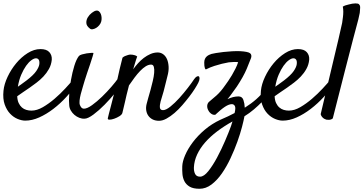

<svg xmlns="http://www.w3.org/2000/svg" viewBox="-25 -706 2198 1161"><path d="M442.4 -203.1Q413.1 -160.2 376 -119.6Q338.9 -79.1 297.4 -47.4Q255.9 -15.6 212.4 3.9Q168.9 23.4 127.9 23.4Q106.4 23.4 81.5 13.2Q56.6 2.9 36.1 -18.6Q15.6 -40 3.4 -74.2Q-8.8 -108.4 -3.9 -157.2Q0 -197.3 21 -241.7Q42 -286.1 72.8 -323.2Q103.5 -360.4 142.1 -384.8Q180.7 -409.2 219.7 -409.2Q256.8 -409.2 273.4 -390.6Q290 -372.1 288.1 -344.7Q285.2 -314.5 271 -289.1Q256.8 -263.7 237.3 -243.2Q217.8 -222.7 195.8 -206.1Q173.8 -189.5 154.3 -175.8Q132.8 -161.1 113.3 -147.9Q93.8 -134.8 79.1 -124Q80.1 -99.6 87.9 -83Q95.7 -66.4 107.4 -56.2Q119.1 -45.9 134.3 -41.5Q149.4 -37.1 165 -37.1Q198.2 -37.1 234.4 -58.1Q270.5 -79.1 305.2 -108.9Q339.8 -138.7 369.6 -170.9Q399.4 -203.1 418.9 -226.6Q425.8 -234.4 433.1 -235.8Q440.4 -237.3 444.8 -233.9Q449.2 -230.5 449.2 -222.2Q449.2 -213.9 442.4 -203.1ZM192.4 -353.5Q180.7 -353.5 164.6 -341.8Q148.4 -330.1 132.8 -308.1Q117.2 -286.1 103.5 -254.4Q89.8 -222.7 83 -181.6Q94.7 -190.4 108.4 -199.7Q122.1 -209 135.7 -219.7Q177.7 -252 194.3 -276.4Q210.9 -300.8 212.9 -318.4Q214.8 -336.9 209 -345.2Q203.1 -353.5 192.4 -353.5Z M586.9 -575.2Q584 -564.5 575.7 -554.2Q567.4 -543.9 557.1 -537.6Q546.9 -531.2 536.1 -529.3Q525.4 -527.3 518.6 -533.2Q498 -548.8 497.1 -566.9Q496.1 -585 505.9 -601.1Q515.6 -617.2 530.3 -628.4Q544.9 -639.6 555.7 -641.6Q566.4 -643.6 573.7 -637.2Q581.1 -630.9 585 -620.6Q588.9 -610.4 589.4 -597.7Q589.8 -585 586.9 -575.2ZM452.1 -367.2Q457 -373 470.7 -377Q484.4 -380.9 499 -383.3Q513.7 -385.7 525.9 -386.2Q538.1 -386.7 540 -385.7Q541 -384.8 535.2 -365.2Q529.3 -345.7 520.5 -319.3Q511.7 -293 502 -265.1Q492.2 -237.3 487.3 -219.7Q482.4 -202.1 475.6 -180.2Q468.8 -158.2 463.4 -137.2Q458 -116.2 456.1 -97.7Q454.1 -79.1 459 -69.3Q463.9 -57.6 469.7 -53.2Q475.6 -48.8 482.4 -48.8Q502 -48.8 531.7 -70.3Q561.5 -91.8 592.3 -121.6Q623 -151.4 649.4 -182.1Q675.8 -212.9 688.5 -231.4Q696.3 -241.2 704.6 -244.1Q712.9 -247.1 718.3 -243.2Q723.6 -239.3 724.1 -230.5Q724.6 -221.7 717.8 -210Q702.1 -182.6 671.9 -145Q641.6 -107.4 607.4 -72.8Q573.2 -38.1 540.5 -13.7Q507.8 10.7 487.3 11.7Q470.7 12.7 454.6 6.3Q438.5 0 425.3 -11.2Q412.1 -22.5 403.3 -37.6Q394.5 -52.7 393.6 -69.3Q390.6 -93.8 393.6 -136.2Q396.5 -178.7 404.3 -223.1Q412.1 -267.6 424.3 -307.6Q436.5 -347.7 452.1 -367.2Z M936.5 24.4Q914.1 24.4 897.9 16.1Q881.8 7.8 872.1 -5.9Q862.3 -19.5 859.4 -37.6Q856.4 -55.7 861.3 -76.2Q864.3 -89.8 871.1 -112.8Q877.9 -135.7 885.3 -162.6Q892.6 -189.5 898.9 -216.3Q905.3 -243.2 907.2 -265.1Q909.2 -287.1 905.3 -301.3Q901.4 -315.4 888.7 -315.4Q873 -315.4 856.4 -305.2Q839.8 -294.9 822.8 -277.3Q805.7 -259.8 788.6 -236.8Q771.5 -213.9 754.9 -189.5Q746.1 -156.2 740.2 -131.3Q734.4 -106.4 730 -86.4Q725.6 -66.4 721.7 -51.3Q717.8 -36.1 714.8 -22.5Q711.9 -12.7 697.3 -3.4Q682.6 5.9 666 11.7Q649.4 17.6 637.2 17.6Q625 17.6 627 8.8Q627.9 2.9 633.3 -17.6Q638.7 -38.1 646 -65.9Q653.3 -93.8 661.1 -125Q668.9 -156.2 675.8 -184.6Q680.7 -207 686.5 -234.4Q691.4 -257.8 698.7 -289.1Q706.1 -320.3 715.8 -357.4Q722.7 -363.3 730 -366.7Q737.3 -370.1 745.1 -372.1Q752.9 -375 761.7 -376Q769.5 -376 777.3 -375Q784.2 -374 791.5 -371.6Q798.8 -369.1 804.7 -364.3Q801.8 -357.4 797.9 -345.2Q793.9 -333 790 -319.3Q786.1 -303.7 780.3 -287.1Q793 -304.7 809.1 -322.8Q825.2 -340.8 844.2 -355.5Q863.3 -370.1 884.8 -379.4Q906.2 -388.7 928.7 -388.7Q947.3 -388.7 961.9 -377.9Q976.6 -367.2 984.9 -348.1Q993.2 -329.1 994.6 -302.7Q996.1 -276.4 987.3 -245.1L976.6 -202.1Q971.7 -181.6 964.4 -153.8Q957 -126 946.3 -92.8Q940.4 -71.3 941.9 -55.7Q943.4 -40 960.9 -40Q978.5 -40 1005.4 -61.5Q1032.2 -83 1059.6 -113.3Q1086.9 -143.6 1111.3 -175.3Q1135.7 -207 1148.4 -226.6Q1157.2 -239.3 1165 -243.2Q1172.9 -247.1 1177.2 -244.1Q1181.6 -241.2 1181.6 -231Q1181.6 -220.7 1173.8 -205.1Q1167 -191.4 1152.8 -168.9Q1138.7 -146.5 1119.1 -121.1Q1099.6 -95.7 1077.1 -69.8Q1054.7 -43.9 1030.3 -22.9Q1005.9 -2 981.9 11.2Q958 24.4 936.5 24.4Z M1616.2 -157.2Q1609.4 -147.5 1594.2 -128.9Q1579.1 -110.4 1558.1 -88.9Q1537.1 -67.4 1510.3 -44.4Q1483.4 -21.5 1453.1 -2.9Q1449.2 19.5 1438.5 61Q1427.7 102.5 1410.2 151.4Q1392.6 200.2 1369.1 250.5Q1345.7 300.8 1316.9 342.3Q1288.1 383.8 1253.9 409.7Q1219.7 435.5 1181.6 435.5Q1143.6 435.5 1122.1 422.9Q1100.6 410.2 1090.3 390.1Q1080.1 370.1 1078.1 346.2Q1076.2 322.3 1077.1 299.8Q1078.1 270.5 1094.7 231.9Q1111.3 193.4 1141.1 153.8Q1170.9 114.3 1212.9 78.6Q1254.9 43 1306.6 18.6Q1332 7.8 1353.5 -2.4Q1375 -12.7 1393.6 -22.5Q1401.4 -54.7 1395 -65.4Q1388.7 -76.2 1377 -76.2Q1359.4 -76.2 1335.4 -60.5Q1311.5 -44.9 1276.4 -11.7Q1266.6 -10.7 1259.3 -14.2Q1252 -17.6 1247.1 -22.5Q1241.2 -27.3 1237.3 -34.2Q1226.6 -50.8 1228 -67.4Q1229.5 -84 1243.2 -93.8Q1256.8 -104.5 1283.7 -128.4Q1310.5 -152.3 1335.9 -189.5Q1343.8 -200.2 1355 -216.3Q1366.2 -232.4 1377.4 -251.5Q1388.7 -270.5 1398.9 -291Q1409.2 -311.5 1415 -330.1Q1395.5 -333 1358.4 -329.1Q1338.9 -325.2 1316.4 -320.3Q1296.9 -315.4 1272 -307.6Q1247.1 -299.8 1219.7 -286.1Q1215.8 -288.1 1213.9 -293.9Q1211.9 -299.8 1210.9 -307.6Q1210 -316.4 1210 -327.1Q1210 -340.8 1214.4 -350.1Q1218.8 -359.4 1225.6 -365.2Q1232.4 -371.1 1240.2 -374.5Q1248 -377.9 1253.9 -379.9Q1260.7 -381.8 1280.8 -385.3Q1300.8 -388.7 1326.2 -391.6Q1351.6 -394.5 1378.9 -396Q1406.2 -397.5 1428.7 -396.5Q1474.6 -393.6 1486.8 -384.3Q1499 -375 1493.2 -355.5Q1486.3 -335.9 1466.8 -289.6Q1447.3 -243.2 1407.2 -182.6Q1390.6 -160.2 1377 -140.6Q1363.3 -121.1 1350.6 -106.4Q1367.2 -114.3 1383.8 -118.7Q1400.4 -123 1417 -123Q1439.5 -123 1446.8 -101.6Q1454.1 -80.1 1455.1 -54.7Q1494.1 -79.1 1524.9 -106.4Q1555.7 -133.8 1590.8 -176.8Q1599.6 -187.5 1606.9 -189.5Q1614.3 -191.4 1618.2 -187Q1622.1 -182.6 1622.1 -174.3Q1622.1 -166 1616.2 -157.2ZM1372.1 55.7Q1374 47.9 1376.5 41.5Q1378.9 35.2 1380.9 28.3Q1330.1 56.6 1288.1 88.4Q1246.1 120.1 1215.3 155.3Q1184.6 190.4 1167 228.5Q1149.4 266.6 1147.5 305.7Q1146.5 329.1 1154.8 345.7Q1163.1 362.3 1184.6 362.3Q1208 362.3 1234.9 328.6Q1261.7 294.9 1287.6 246.6Q1313.5 198.2 1335.9 146Q1358.4 93.8 1372.1 55.7Z M1999 -203.1Q1969.7 -160.2 1932.6 -119.6Q1895.5 -79.1 1854 -47.4Q1812.5 -15.6 1769 3.9Q1725.6 23.4 1684.6 23.4Q1663.1 23.4 1638.2 13.2Q1613.3 2.9 1592.8 -18.6Q1572.3 -40 1560.1 -74.2Q1547.9 -108.4 1552.7 -157.2Q1556.6 -197.3 1577.6 -241.7Q1598.6 -286.1 1629.4 -323.2Q1660.2 -360.4 1698.7 -384.8Q1737.3 -409.2 1776.4 -409.2Q1813.5 -409.2 1830.1 -390.6Q1846.7 -372.1 1844.7 -344.7Q1841.8 -314.5 1827.6 -289.1Q1813.5 -263.7 1793.9 -243.2Q1774.4 -222.7 1752.4 -206.1Q1730.5 -189.5 1710.9 -175.8Q1689.5 -161.1 1669.9 -147.9Q1650.4 -134.8 1635.7 -124Q1636.7 -99.6 1644.5 -83Q1652.3 -66.4 1664.1 -56.2Q1675.8 -45.9 1690.9 -41.5Q1706.1 -37.1 1721.7 -37.1Q1754.9 -37.1 1791 -58.1Q1827.1 -79.1 1861.8 -108.9Q1896.5 -138.7 1926.3 -170.9Q1956.1 -203.1 1975.6 -226.6Q1982.4 -234.4 1989.7 -235.8Q1997.1 -237.3 2001.5 -233.9Q2005.9 -230.5 2005.9 -222.2Q2005.9 -213.9 1999 -203.1ZM1749 -353.5Q1737.3 -353.5 1721.2 -341.8Q1705.1 -330.1 1689.5 -308.1Q1673.8 -286.1 1660.2 -254.4Q1646.5 -222.7 1639.6 -181.6Q1651.4 -190.4 1665 -199.7Q1678.7 -209 1692.4 -219.7Q1734.4 -252 1751 -276.4Q1767.6 -300.8 1769.5 -318.4Q1771.5 -336.9 1765.6 -345.2Q1759.8 -353.5 1749 -353.5Z M1914.1 -15.6Q1957 -196.3 1982.9 -305.7Q2008.8 -415 2022.5 -472.7Q2038.1 -541 2043.9 -567.4Q2046.9 -585.9 2048.8 -603.5Q2050.8 -619.1 2050.8 -635.7Q2050.8 -652.3 2047.9 -666Q2055.7 -670.9 2064.9 -673.8Q2074.2 -676.8 2083 -678.7Q2093.8 -681.6 2104.5 -683.6Q2115.2 -685.5 2124 -685.5Q2131.8 -685.5 2138.7 -684.1Q2145.5 -682.6 2147.5 -677.7Q2153.3 -672.9 2152.8 -658.2Q2152.3 -643.6 2150.4 -627.9Q2146.5 -609.4 2141.6 -587.9Q2129.9 -545.9 2109.4 -466.8Q2091.8 -399.4 2062 -283.2Q2032.2 -167 1987.3 9.8Q1982.4 14.6 1975.6 16.6Q1968.8 18.6 1962.9 18.6Q1956.1 18.6 1948.2 17.6Q1941.4 15.6 1934.6 11.7Q1928.7 7.8 1922.9 1.5Q1917 -4.9 1914.1 -15.6Z"/></svg>

Font: Satisfy
Style: Regular
Weight: 400
Designer: Font Diner, Inc
Foundry: Font Diner, Inc
Version: Version 1.001